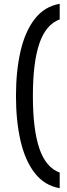

<svg xmlns="http://www.w3.org/2000/svg" viewBox="-20 -770 352 1010"><path d="M64 -265Q64 -396 88 -500.5Q112 -605 163 -670.5Q214 -736 294 -750V-668Q221 -641 187 -541Q153 -441 153 -265Q153 -89 187 11Q221 111 294 138V220Q214 206 163 140.5Q112 75 88 -29.5Q64 -134 64 -265Z"/></svg>

Font: Georama Medium
Style: Regular
Weight: 500
Designer: Jean-Baptiste Levee
Foundry: Production Type
Version: Version 1.000